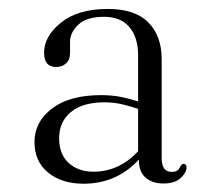

<svg xmlns="http://www.w3.org/2000/svg" viewBox="-20 -730 480 440"><path d="M81 -609Q81 -647 119.8 -678.2Q158.5 -709.5 227 -709.5Q289.5 -709.5 320 -678.5Q350.5 -647.5 350.5 -594.5V-367.5Q350.5 -336 373.5 -336Q387 -336 391.5 -345.2Q396 -354.5 400.5 -354.5Q407.5 -354.5 407.5 -346.5Q407.5 -334.5 394 -322Q380.5 -309.5 355 -309.5Q329 -309.5 313.8 -322.8Q298.5 -336 298.5 -361.5L298 -364Q247 -309 171.5 -309Q121.5 -309 90.2 -334.5Q59 -360 59 -404.5Q59 -450.5 99 -481.2Q139 -512 212 -512Q236.5 -512 257.5 -507.8Q278.5 -503.5 296.5 -497.5V-602.5Q296.5 -644.5 276.5 -668Q256.5 -691.5 218.5 -691.5Q178.5 -691.5 159.5 -673.5Q140.5 -655.5 140.5 -634V-608Q140.5 -593 131.5 -584.8Q122.5 -576.5 108.5 -576.5Q81 -576.5 81 -609ZM115.5 -413Q115.5 -376.5 137.5 -356.5Q159.5 -336.5 194 -336.5Q253 -336.5 296.5 -383.5V-480.5Q279 -486.5 260 -491Q241 -495.5 219 -495.5Q169.5 -495.5 142.5 -473.2Q115.5 -451 115.5 -413Z"/></svg>

Font: Fraunces 144pt S050 Light
Style: Regular
Weight: 300
Version: Version 1.000; ttfautohint (v1.8.3)